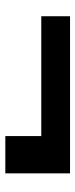

<svg xmlns="http://www.w3.org/2000/svg" viewBox="199 -677 283 721"><g transform="rotate(90 340.5 -316.5)"><path d="M41 -438V-330H491V-195H631V-438Z"/></g></svg>

Font: Poppins SemiBold
Style: Regular
Weight: 600
Designer: Ninad Kale (Devanagari), Jonny Pinhorn (Latin)
Foundry: Indian Type Foundry
Version: 4.004